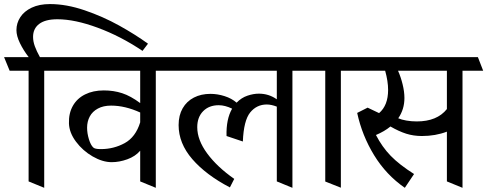

<svg xmlns="http://www.w3.org/2000/svg" viewBox="-47 -855 2348 925"><path d="M112.3 -677.2Q112.3 -655.8 120.6 -632.6Q128.9 -609.4 145.5 -579.6H232.4L256.8 -514.2H166V49.8L90.8 19V-514.2H-0.5L-27.3 -579.6H91.3Q65.4 -613.3 48.8 -647.7Q32.2 -682.1 32.2 -710Q32.2 -743.7 50.8 -772.2Q69.3 -800.8 105.7 -818.1Q142.1 -835.4 193.8 -835.4Q272.9 -835.4 360.8 -805.4Q448.7 -775.4 526.6 -732.2Q604.5 -689 666 -644.5L639.6 -609.9Q534.2 -680.7 423.8 -721.4Q313.5 -762.2 229.5 -762.2Q171.4 -762.2 141.8 -739.7Q112.3 -717.3 112.3 -677.2Z M789.6 -514.2H703.6V49.8L628.4 19V-128.9Q605 -101.6 566.4 -87.6Q527.8 -73.7 491.2 -73.7Q447.3 -73.7 399.4 -101.3Q351.6 -128.9 319.1 -172.4Q286.6 -215.8 285.2 -260.7Q283.7 -309.1 304 -345Q324.2 -380.9 362.8 -400.1Q401.4 -419.4 453.1 -419.4Q500.5 -419.4 541.5 -406Q582.5 -392.6 628.4 -358.4V-514.2H232.9L206.5 -579.6H765.1ZM628.4 -265.6V-313Q555.7 -346.2 488.3 -346.2Q450.7 -346.2 424.6 -332Q398.4 -317.9 385.5 -293.9Q372.6 -270 372.6 -239.7Q372.6 -212.9 381.3 -184.3Q390.1 -155.8 402.3 -144.5Q406.2 -140.6 414.8 -138.7Q423.3 -136.7 439 -136.7Q501 -136.7 553.7 -165.5Q606.4 -194.3 628.4 -265.6Z M1459.5 -514.2H1361.8V49.8L1286.6 19V-341.3Q1259.8 -351.6 1238.3 -351.6Q1189.5 -351.6 1158.2 -313Q1127 -274.4 1123 -173.3L1044.4 -199.7Q1042 -280.8 1071.3 -331.5Q1037.1 -348.1 1006.8 -348.1Q960 -348.1 931.6 -319.3Q903.3 -290.5 903.3 -242.2Q903.3 -180.7 951.2 -115.7Q999 -50.8 1081.5 6.8L1060.5 47.9Q945.3 -12.2 879.4 -88.4Q813.5 -164.6 813.5 -252.4Q813.5 -299.3 833 -333.3Q852.5 -367.2 887.2 -385Q921.9 -402.8 966.8 -402.8Q1001 -402.8 1035.2 -391.8Q1069.3 -380.9 1092.8 -360.4Q1116.2 -384.3 1145 -394Q1173.8 -403.8 1200.2 -403.8Q1248 -403.8 1286.6 -376.5V-514.2H765.1L738.8 -579.6H1434.1Z M1429.2 -514.2 1403.3 -579.6H1681.2L1705.1 -514.2H1595.2V49.3L1520 19.5V-514.2Z M2280.8 -514.2H2181.2V49.8L2106 19V-220.7Q2050.8 -199.7 1985.8 -199.7Q1945.3 -199.7 1909.9 -210.9Q1874.5 -222.2 1834 -245.6Q1805.7 -222.2 1764.2 -204.6Q1793.9 -147 1835.4 -104.2Q1877 -61.5 1947.8 -16.6L1903.3 49.8Q1813.5 -12.2 1755.4 -107.2Q1697.3 -202.1 1673.8 -311L1724.1 -336.4L1779.3 -310.1Q1822.8 -347.2 1822.8 -421.9Q1822.8 -462.9 1808.6 -514.2H1639.2L1612.8 -579.6H2255.4ZM2106 -514.2H1870.6Q1884.3 -483.4 1892.8 -448.2Q1901.4 -413.1 1901.4 -382.8Q1901.4 -328.1 1871.6 -285.2Q1887.2 -278.3 1910.9 -274.2Q1934.6 -270 1960.9 -270Q2058.6 -270 2106 -329.6Z"/></svg>

Font: Vesper Libre
Style: Regular
Weight: 400
Designer: Robert Keller & Kimya Gandhi
Foundry: Mota Italic
Version: Version 1.058